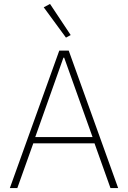

<svg xmlns="http://www.w3.org/2000/svg" viewBox="-20 -955 650 975"><path d="M315 -764 339 -777 234 -935 202 -918ZM580 0 329 -698H281L30 0H68L149 -227H460L541 0ZM450 -259H159L302 -662H306Z"/></svg>

Font: IBM Plex Devanagari ExtraLight
Style: Regular
Weight: 200
Designer: Mike Abbink, Paul van der Laan, Pieter van Rosmalen, Erin McLaughlin
Foundry: Bold Monday
Version: Version 1.0